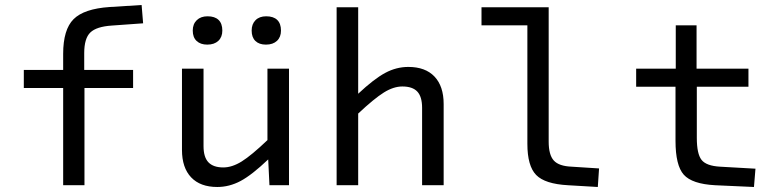

<svg xmlns="http://www.w3.org/2000/svg" viewBox="-20 -739 3110 766"><path d="M232 -388H75V-460H232V-524Q232 -621 273.5 -662.5Q315 -704 417 -711L545 -719L551 -646L426 -637Q365 -633 340.5 -609.5Q316 -586 316 -527V-460H511V-388H317V0H232Z M1133 -465V0H1055L1050 -103Q985 -41 940 -17Q895 7 847 7Q779 7 742.5 -31.5Q706 -70 706 -141V-465H792V-156Q792 -112 811.5 -91.5Q831 -71 871 -71Q906 -71 944.5 -95Q983 -119 1047 -180V-465ZM867 -617Q867 -591 851 -576Q835 -561 807 -561Q780 -561 764.5 -575.5Q749 -590 749 -617Q749 -643 765 -658.5Q781 -674 808 -674Q837 -674 852 -659.5Q867 -645 867 -617ZM1101 -617Q1101 -591 1085 -576Q1069 -561 1041 -561Q1014 -561 999 -575.5Q984 -590 984 -617Q984 -643 999.5 -658.5Q1015 -674 1042 -674Q1071 -674 1086 -659.5Q1101 -645 1101 -617Z M1323 -710H1409V-365Q1472 -424 1516.5 -448Q1561 -472 1609 -472Q1677 -472 1713.5 -433.5Q1750 -395 1750 -324V0H1664V-309Q1664 -353 1645 -373.5Q1626 -394 1585 -394Q1550 -394 1511.5 -370Q1473 -346 1409 -286V0H1323Z M2084 -165V-638H1901V-710H2169V-174Q2169 -121 2189.5 -98.5Q2210 -76 2261 -74L2370 -67L2365 7L2246 0Q2154 -5 2119 -41Q2084 -77 2084 -165Z M2675 -177V-393H2518V-465H2676V-638H2759V-465H2966V-393H2760V-189Q2760 -125 2779 -101Q2798 -77 2853 -74L2994 -66L2988 7L2833 0Q2741 -5 2708 -42Q2675 -79 2675 -177Z"/></svg>

Font: Intel One Mono
Style: Regular
Weight: 400
Monospace: yes
Designer: Fred Shallcrass
Foundry: Frere-Jones Type LLC
Version: Version 1.400;hotconv 1.1.0;makeotfexe 2.6.0;FJTRelease1.4